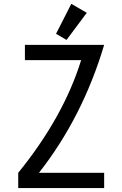

<svg xmlns="http://www.w3.org/2000/svg" viewBox="-20 -962 626 982"><path d="M73.2 0V-78.1Q304.7 -363.3 395 -654.3H107.4V-732.4H512.7Q402.8 -363.3 179.2 -78.1H512.7V0ZM344.7 -942.4 423.8 -896.5 320.3 -757.8 266.6 -789.1Z"/></svg>

Font: Consola Mono
Style: Book
Weight: 400
Monospace: yes
Version: Version 2.001